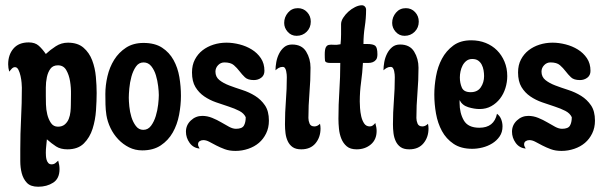

<svg xmlns="http://www.w3.org/2000/svg" viewBox="-20 -564 2289 729"><path d="M89 -403Q113 -403 127 -390.5Q141 -378 154 -359Q171 -375 192 -388.5Q213 -402 238 -402Q275 -402 297 -383Q319 -364 330 -335Q341 -306 344 -272.5Q347 -239 347 -211Q347 -182 344.5 -145Q342 -108 331.5 -75Q321 -42 298.5 -19.5Q276 3 236 3Q210 3 193 -8Q176 -19 158 -35Q157 -22 155.5 -9.5Q154 3 154 16Q154 21 154.5 28.5Q155 36 157 43Q159 50 163.5 55Q168 60 176 60Q184 60 190 55.5Q196 51 201 46Q206 63 206 78Q206 114 182 129.5Q158 145 125 145Q96 145 82 130Q68 115 62.5 93.5Q57 72 57 47.5Q57 23 57 3Q57 -56 60 -114Q63 -172 63 -231Q63 -237 62 -249.5Q61 -262 58 -275.5Q55 -289 50 -299Q45 -309 37 -309Q30 -309 24.5 -303Q19 -297 15 -292Q13 -299 12 -306Q11 -313 11 -320Q11 -356 31 -379.5Q51 -403 89 -403ZM154 -199Q154 -187 154.5 -167.5Q155 -148 159.5 -129.5Q164 -111 173.5 -97Q183 -83 200 -83Q216 -83 226 -91.5Q236 -100 241 -112.5Q246 -125 247.5 -139.5Q249 -154 249 -166Q249 -180 249.5 -205.5Q250 -231 246 -255.5Q242 -280 231.5 -298Q221 -316 200 -316Q181 -316 171.5 -303Q162 -290 158 -271Q154 -252 154 -232Q154 -212 154 -199Z M525 -401Q568 -401 595.5 -383Q623 -365 639 -336Q655 -307 661 -271.5Q667 -236 667 -200Q667 -165 660 -128Q653 -91 636 -61Q619 -31 590.5 -12Q562 7 520 7Q493 7 470 -4.5Q447 -16 429 -35Q411 -54 399.5 -78Q388 -102 384 -127Q381 -147 380.5 -167Q380 -187 380 -207Q380 -240 388 -274.5Q396 -309 413.5 -337Q431 -365 458.5 -383Q486 -401 525 -401ZM524 -71Q542 -71 553.5 -86.5Q565 -102 571.5 -123.5Q578 -145 580.5 -167Q583 -189 583 -203Q583 -216 580.5 -237Q578 -258 572 -278Q566 -298 554.5 -312.5Q543 -327 525 -327Q507 -327 496 -311Q485 -295 479 -273Q473 -251 471 -228.5Q469 -206 469 -193Q469 -181 471 -160Q473 -139 479 -119.5Q485 -100 496 -85.5Q507 -71 524 -71Z M840 -402Q864 -402 889.5 -395.5Q915 -389 936 -376Q957 -363 970.5 -343Q984 -323 984 -295Q984 -278 972 -269Q960 -260 944 -260Q921 -260 910 -270.5Q899 -281 889.5 -293.5Q880 -306 868 -316.5Q856 -327 832 -327Q818 -327 808 -316.5Q798 -306 798 -292Q798 -272 813 -260Q828 -248 850.5 -239.5Q873 -231 899.5 -222.5Q926 -214 948.5 -200Q971 -186 986 -164Q1001 -142 1001 -106Q1001 -79 990.5 -57.5Q980 -36 963 -21.5Q946 -7 922.5 1Q899 9 874 9Q851 9 833.5 2.5Q816 -4 801.5 -11.5Q787 -19 775 -25.5Q763 -32 752 -32Q744 -32 738 -28Q732 -24 732 -16Q732 -11 734 -7.5Q736 -4 738 0Q714 -2 700 -21.5Q686 -41 686 -64Q686 -89 704.5 -106.5Q723 -124 748 -124Q767 -124 785.5 -116.5Q804 -109 820 -99.5Q836 -90 850 -82.5Q864 -75 876 -75Q899 -75 906 -87Q913 -99 913 -119Q906 -134 888.5 -143Q871 -152 848 -159.5Q825 -167 800.5 -175.5Q776 -184 755.5 -198Q735 -212 722 -233.5Q709 -255 709 -289Q709 -317 720 -338Q731 -359 749 -373Q767 -387 790.5 -394.5Q814 -402 840 -402Z M1111 -533Q1132 -533 1146 -518Q1160 -503 1160 -482Q1160 -459 1144.5 -443.5Q1129 -428 1106 -428Q1086 -428 1072.5 -443Q1059 -458 1059 -477Q1059 -499 1073.5 -516Q1088 -533 1111 -533ZM1089 -395Q1126 -395 1142.5 -368Q1159 -341 1159 -307Q1159 -259 1155 -211.5Q1151 -164 1151 -116Q1151 -105 1155.5 -94.5Q1160 -84 1174 -84Q1185 -84 1195 -94Q1196 -89 1196.5 -85Q1197 -81 1197 -76Q1197 -43 1178 -20Q1159 3 1124 3Q1103 3 1091 -5.5Q1079 -14 1072.5 -28Q1066 -42 1064 -58.5Q1062 -75 1062 -92Q1062 -137 1065.5 -181.5Q1069 -226 1069 -271Q1069 -275 1068.5 -281.5Q1068 -288 1066.5 -294.5Q1065 -301 1062 -305.5Q1059 -310 1053 -310Q1045 -310 1038 -306Q1031 -302 1026 -297Q1026 -311 1029 -328Q1032 -345 1039.5 -360Q1047 -375 1059 -385Q1071 -395 1089 -395Z M1360 -397H1373Q1397 -397 1405 -390Q1413 -383 1413 -358Q1413 -344 1408 -337.5Q1403 -331 1395.5 -328Q1388 -325 1378 -325Q1368 -325 1358 -325Q1356 -288 1351 -252Q1346 -216 1346 -179Q1346 -170 1347 -154Q1348 -138 1351.5 -122.5Q1355 -107 1362.5 -95.5Q1370 -84 1384 -84Q1391 -84 1396 -88Q1401 -92 1405 -97Q1410 -80 1410 -67Q1410 -34 1388 -15.5Q1366 3 1334 3Q1310 3 1296.5 -8.5Q1283 -20 1276 -37.5Q1269 -55 1267 -75Q1265 -95 1265 -113Q1265 -167 1268.5 -219Q1272 -271 1272 -325H1234Q1215 -325 1214 -334Q1213 -343 1213 -357Q1213 -376 1217 -384Q1221 -392 1228.5 -393.5Q1236 -395 1247.5 -394Q1259 -393 1273 -396Q1275 -415 1275 -433.5Q1275 -452 1275 -472Q1275 -484 1283 -496.5Q1291 -509 1302.5 -519.5Q1314 -530 1328 -537Q1342 -544 1354 -544Q1361 -544 1365.5 -539Q1370 -534 1370 -527Q1370 -495 1365 -462.5Q1360 -430 1360 -397Z M1521 -533Q1542 -533 1556 -518Q1570 -503 1570 -482Q1570 -459 1554.5 -443.5Q1539 -428 1516 -428Q1496 -428 1482.5 -443Q1469 -458 1469 -477Q1469 -499 1483.5 -516Q1498 -533 1521 -533ZM1499 -395Q1536 -395 1552.5 -368Q1569 -341 1569 -307Q1569 -259 1565 -211.5Q1561 -164 1561 -116Q1561 -105 1565.5 -94.5Q1570 -84 1584 -84Q1595 -84 1605 -94Q1606 -89 1606.5 -85Q1607 -81 1607 -76Q1607 -43 1588 -20Q1569 3 1534 3Q1513 3 1501 -5.5Q1489 -14 1482.5 -28Q1476 -42 1474 -58.5Q1472 -75 1472 -92Q1472 -137 1475.5 -181.5Q1479 -226 1479 -271Q1479 -275 1478.5 -281.5Q1478 -288 1476.5 -294.5Q1475 -301 1472 -305.5Q1469 -310 1463 -310Q1455 -310 1448 -306Q1441 -302 1436 -297Q1436 -311 1439 -328Q1442 -345 1449.5 -360Q1457 -375 1469 -385Q1481 -395 1499 -395Z M1769 -411Q1799 -411 1824 -401Q1849 -391 1867 -373Q1885 -355 1895.5 -330Q1906 -305 1906 -275Q1906 -252 1899 -229.5Q1892 -207 1878.5 -189.5Q1865 -172 1845.5 -161Q1826 -150 1801 -150Q1781 -150 1758 -157Q1735 -164 1725 -184V-173Q1725 -135 1741 -107Q1757 -79 1800 -79Q1856 -79 1867 -132Q1878 -124 1883 -111Q1888 -98 1888 -84Q1888 -62 1877 -46Q1866 -30 1849 -19.5Q1832 -9 1812 -4Q1792 1 1773 1Q1730 1 1702 -18Q1674 -37 1658 -66.5Q1642 -96 1635.5 -132.5Q1629 -169 1629 -205Q1629 -238 1635.5 -274.5Q1642 -311 1658 -341Q1674 -371 1701 -391Q1728 -411 1769 -411ZM1726 -270Q1726 -249 1733.5 -231.5Q1741 -214 1767 -214Q1793 -214 1805.5 -232.5Q1818 -251 1818 -275Q1818 -286 1816 -297.5Q1814 -309 1809 -318.5Q1804 -328 1795.5 -334Q1787 -340 1773 -340Q1760 -340 1751 -333Q1742 -326 1736.5 -315.5Q1731 -305 1728.5 -293Q1726 -281 1726 -270Z M2078 -402Q2102 -402 2127.5 -395.5Q2153 -389 2174 -376Q2195 -363 2208.5 -343Q2222 -323 2222 -295Q2222 -278 2210 -269Q2198 -260 2182 -260Q2159 -260 2148 -270.5Q2137 -281 2127.5 -293.5Q2118 -306 2106 -316.5Q2094 -327 2070 -327Q2056 -327 2046 -316.5Q2036 -306 2036 -292Q2036 -272 2051 -260Q2066 -248 2088.5 -239.5Q2111 -231 2137.5 -222.5Q2164 -214 2186.5 -200Q2209 -186 2224 -164Q2239 -142 2239 -106Q2239 -79 2228.5 -57.5Q2218 -36 2201 -21.5Q2184 -7 2160.5 1Q2137 9 2112 9Q2089 9 2071.5 2.5Q2054 -4 2039.5 -11.5Q2025 -19 2013 -25.5Q2001 -32 1990 -32Q1982 -32 1976 -28Q1970 -24 1970 -16Q1970 -11 1972 -7.5Q1974 -4 1976 0Q1952 -2 1938 -21.5Q1924 -41 1924 -64Q1924 -89 1942.5 -106.5Q1961 -124 1986 -124Q2005 -124 2023.5 -116.5Q2042 -109 2058 -99.5Q2074 -90 2088 -82.5Q2102 -75 2114 -75Q2137 -75 2144 -87Q2151 -99 2151 -119Q2144 -134 2126.5 -143Q2109 -152 2086 -159.5Q2063 -167 2038.5 -175.5Q2014 -184 1993.5 -198Q1973 -212 1960 -233.5Q1947 -255 1947 -289Q1947 -317 1958 -338Q1969 -359 1987 -373Q2005 -387 2028.5 -394.5Q2052 -402 2078 -402Z"/></svg>

Font: Gloria
Style: Regular
Weight: 400
Designer: Peter Wiegel
Foundry: Peter Wiegel
Version: Version 1.000